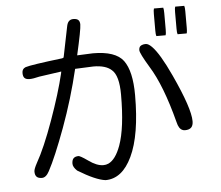

<svg xmlns="http://www.w3.org/2000/svg" viewBox="-56 -841 1113 968"><g transform="rotate(-5 500.0 -356.5)"><path d="M701.2 -602.5Q690.4 -602.5 685.5 -600.6Q676.8 -598.1 672.9 -594.2Q666 -587.4 666 -574.2Q666 -558.6 710 -485.8Q772 -386.7 821.3 -196.8Q829.1 -162.1 848.1 -154.8Q853.5 -152.3 860.4 -152.3Q881.8 -152.3 892.1 -162.6Q902.3 -172.9 902.3 -194.3Q902.3 -259.3 822.3 -432.1Q769 -547.4 731.4 -585Q713.9 -602.5 701.2 -602.5ZM757.8 -777.3Q754.9 -770.5 754.9 -749V-666Q754.9 -644.5 757.8 -637.7H804.7Q807.6 -644.5 807.6 -666V-749Q807.6 -770.5 804.7 -777.3ZM865.2 -777.3Q862.3 -770.5 862.3 -749V-666Q862.3 -644.5 865.2 -637.7H911.1L912.6 -642.6Q914.1 -650.9 914.1 -666V-749Q914.1 -770.5 911.1 -777.3ZM435.5 -12.7Q401.9 -12.7 360.8 -42.5Q339.4 -57.6 328.4 -63.5Q317.4 -69.3 314.5 -69.3Q297.4 -69.3 288.8 -60.8Q280.3 -52.2 280.3 -33.2Q280.3 -16.6 300.8 2.9Q390.1 57.6 439.5 63.5Q523.9 63.5 573.7 -41.5Q625 -148.9 625 -350.6Q625 -472.2 585 -526.4Q545.4 -579.1 431.6 -579.1L351.6 -575.7Q380.9 -704.1 380.9 -729.5Q380.9 -744.6 373.3 -752.2Q365.7 -759.8 347.7 -759.8Q334 -759.8 325.4 -751.2Q316.9 -742.7 313.5 -723.1L283.7 -576.2L281.7 -569.8L274.9 -567.4Q115.2 -548.3 87.4 -539.1Q81.5 -536.1 79.6 -534.7Q69.3 -527.3 69.3 -510.3Q69.3 -493.2 77.1 -485.4Q85 -477.5 102.5 -477.5Q120.1 -477.5 151.9 -485.4L264.6 -501.5L262.7 -491.7Q239.7 -394.5 191.4 -259.8Q143.1 -125 101.6 -52.2Q85.9 -23.4 85.9 -10.7Q85.9 7.3 94.5 15.9Q103 24.4 121.1 24.4Q142.1 24.4 158.2 -6.3Q194.8 -74.2 247.6 -217.3Q300.3 -360.4 335.4 -508.8L427.7 -512.7Q490.7 -512.7 520 -485.4Q554.7 -456.1 554.7 -359.4Q554.7 -190.9 522.9 -103.5Q498 -35.2 460.9 -18.1Q448.7 -12.7 435.5 -12.7Z"/></g></svg>

Font: YuPearl-Light
Style: Light
Weight: 300
Designer: Max Yao
Foundry: Max-Everyday
Version: Version 1.011; ttfautohint (v1.8.3)